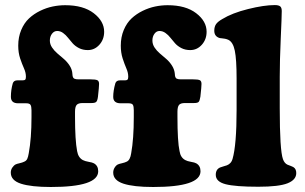

<svg xmlns="http://www.w3.org/2000/svg" viewBox="-20 -728 1201 756"><path d="M911.6 -295.4V-418.5Q911.6 -494.6 904.5 -528.6Q897.5 -562.5 878.9 -571.3Q872.1 -574.2 866 -575.4Q859.9 -576.7 854 -577.1Q848.1 -577.6 845.2 -578.1Q823.7 -584.5 823.7 -606.9Q823.7 -623 830.8 -633.1Q837.9 -643.1 855 -652.8Q894 -676.8 956.8 -692.4Q1019.5 -708 1062 -708Q1076.7 -708 1083 -703.1Q1089.4 -698.2 1089.4 -684.6Q1089.4 -663.1 1085.4 -575.7Q1081.5 -488.3 1081.5 -425.8V-301.8Q1081.5 -136.2 1094.2 -101.1Q1100.1 -85 1111.8 -79.6Q1114.3 -78.6 1123.3 -75.2Q1132.3 -71.8 1136.2 -69.3Q1146.5 -62.5 1146.5 -46.4Q1146.5 -20 1112.3 -6.3Q1078.1 7.3 997.1 7.3Q906.7 7.3 868.2 -2.7Q829.6 -12.7 829.6 -39.6Q829.6 -61.5 847.2 -68.8Q851.6 -70.8 860.8 -73.2Q870.1 -75.7 873.5 -77.1Q890.6 -84 895.5 -101.6Q911.6 -156.7 911.6 -295.4ZM83.5 -321.3H51.3Q22.9 -321.3 22.9 -346.7Q22.9 -374 30.3 -399.9Q34.2 -411.6 48.3 -411.6H67.9Q76.2 -411.6 79.1 -414.3Q82 -417 82 -425.3V-426.8Q82 -441.9 74.5 -458.7Q66.9 -475.6 59.3 -498Q51.8 -520.5 51.8 -548.3Q51.8 -582 63.5 -609.9Q75.2 -637.7 94.2 -655.5Q113.3 -673.3 137.9 -685.3Q162.6 -697.3 187.5 -702.4Q212.4 -707.5 236.8 -707.5Q308.1 -707.5 349.1 -676Q390.1 -644.5 390.1 -603Q390.1 -572.8 371.3 -551.8Q352.5 -530.8 325.7 -530.8Q306.2 -530.8 291 -538.6Q275.9 -546.4 266.1 -557.4Q256.3 -568.4 247.8 -579.3Q239.3 -590.3 228.5 -598.1Q217.8 -606 205.1 -606Q192.9 -606 184.6 -595Q176.3 -584 176.3 -568.4Q176.3 -553.7 185.1 -540.8Q193.8 -527.8 206.5 -517.1Q219.2 -506.3 231.9 -495.4Q244.6 -484.4 254.4 -469.2Q264.2 -454.1 265.1 -436.5L265.6 -430.7Q267.1 -420.9 272.7 -418.2Q278.3 -415.5 289.6 -415.5H336.9Q355.5 -415.5 362.8 -412.4Q370.1 -409.2 370.1 -397.5Q370.1 -386.7 365.7 -347.2Q363.8 -332 359.1 -327.1Q354.5 -322.3 340.8 -322.3H305.7Q288.1 -322.3 281.7 -314.7Q275.4 -307.1 275.4 -288.1V-268.6Q275.4 -175.3 283.7 -132.8Q288.1 -107.4 306.2 -97.7Q314.5 -93.3 329.1 -90.8Q343.8 -88.4 349.6 -85Q366.7 -75.7 366.7 -53.7Q366.7 8.3 180.2 8.3Q103 8.3 62.7 -4.6Q22.5 -17.6 22.5 -48.3Q22.5 -59.1 28.3 -67.9Q34.2 -76.7 41.5 -80.6Q46.4 -83 57.4 -85.4Q68.4 -87.9 75.2 -91.3Q83.5 -94.7 87.2 -102.3Q90.8 -109.9 93.3 -125Q104 -183.6 104 -266.6V-293.9Q104 -309.1 100.1 -315.2Q96.2 -321.3 83.5 -321.3ZM486.3 -321.3H455.1Q425.8 -321.3 425.8 -346.7Q425.8 -370.6 434.1 -399.9Q438 -411.6 452.1 -411.6H471.7Q479 -411.6 481.9 -414.3Q484.9 -417 484.9 -425.3V-426.8Q484.9 -441.9 477.5 -458.7Q470.2 -475.6 462.9 -498Q455.6 -520.5 455.6 -548.3Q455.6 -582 467.3 -609.9Q479 -637.7 498 -655.5Q517.1 -673.3 541.7 -685.3Q566.4 -697.3 591.1 -702.4Q615.7 -707.5 640.1 -707.5Q711.4 -707.5 752.4 -676Q793.5 -644.5 793.5 -603Q793.5 -572.8 774.7 -551.8Q755.9 -530.8 729 -530.8Q709.5 -530.8 694.3 -538.6Q679.2 -546.4 669.4 -557.4Q659.7 -568.4 651.1 -579.3Q642.6 -590.3 631.6 -598.1Q620.6 -606 607.9 -606Q596.2 -606 588.1 -595Q580.1 -584 580.1 -568.4Q580.1 -553.7 588.6 -540.8Q597.2 -527.8 609.9 -517.1Q622.6 -506.3 635.3 -495.4Q647.9 -484.4 657.5 -469.2Q667 -454.1 668.5 -436.5L668.9 -430.7Q670.4 -420.9 676 -418.2Q681.6 -415.5 692.9 -415.5H740.7Q759.3 -415.5 766.4 -412.4Q773.4 -409.2 773.4 -397.5Q773.4 -386.7 769 -347.2Q766.6 -332 762.5 -327.1Q758.3 -322.3 744.6 -322.3H708.5Q690.9 -322.3 684.8 -314.7Q678.7 -307.1 678.7 -288.1V-268.6Q678.7 -170.4 687 -132.8Q690.9 -107.4 709.5 -97.7Q717.3 -93.3 731.9 -90.8Q746.6 -88.4 752.4 -85Q769.5 -75.7 769.5 -53.7Q769.5 8.3 583 8.3Q505.9 8.3 465.8 -4.9Q425.8 -18.1 425.8 -48.3Q425.8 -59.1 431.4 -68.1Q437 -77.1 444.3 -80.6Q449.7 -83 460.7 -85.4Q471.7 -87.9 478.5 -91.3Q492.7 -97.2 496.6 -125Q506.8 -181.2 506.8 -266.6V-293.9Q506.8 -309.1 503.2 -315.2Q499.5 -321.3 486.3 -321.3Z"/></svg>

Font: Cooper* ExtraBold
Style: Regular
Weight: 800
Designer: Owen Earl
Foundry: indestructible type*
Version: Version 0.001